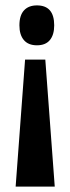

<svg xmlns="http://www.w3.org/2000/svg" viewBox="-20 -559 261 712"><path d="M73 -338H148L183 133H38ZM117 -539Q181 -539 181 -465Q181 -430 165 -410.5Q149 -391 117 -391Q85 -391 68.5 -410.5Q52 -430 52 -465Q52 -502 69 -520.5Q86 -539 117 -539Z"/></svg>

Font: Bricolage Grotesque 24pt Condensed SemiBold
Style: Regular
Weight: 600
Width: 3
Designer: Mathieu Triay
Foundry: Atelier Triay
Version: Version 1.001;gftools[0.9.33.dev8+g029e19f]